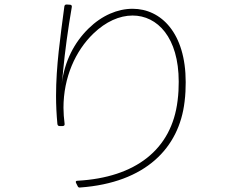

<svg xmlns="http://www.w3.org/2000/svg" viewBox="-20 -798 1040 853"><path d="M336 35C627 14 776 -141 800 -346C804 -377 805 -406 805 -433C805 -652 695 -759 569 -759C503 -759 433 -730 373 -671C310 -609 267 -527 254 -425C254 -425 261 -482 260 -480C269 -574 282 -668 299 -767C300 -773 297 -777 291 -777L276 -778C270 -778 267 -775 266 -770C248 -632 229 -505 229 -372C229 -331 231 -290 235 -247C236 -241 239 -238 245 -238H258C265 -238 268 -242 267 -248C264 -272 262 -296 262 -319C262 -454 315 -572 395 -649C450 -702 511 -729 569 -729C679 -729 774 -632 774 -435C774 -409 773 -381 769 -351C743 -133 581 -9 324 5C317 5 315 9 318 15L325 29C327 34 331 36 336 35Z"/></svg>

Font: LINE Seed JP_OTF Thin
Style: Regular
Weight: 250
Designer: LY Corporation & Fontrix & Fontworks
Version: Version 1.007